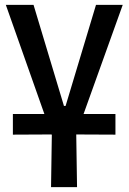

<svg xmlns="http://www.w3.org/2000/svg" viewBox="-20 -604 530 790"><path d="M190 166 194 -97 206 -12 4 -584H118L257 -122L195 -168H296L236 -122L375 -584H485L279 -10L293 -97L297 166ZM33 -50V-135H455V-50L238 -51Z"/></svg>

Font: Ruda SemiBold
Style: Regular
Weight: 600
Designer: Mariela Monsalve and Angelina Sanchez
Foundry: Mariela Monsalve and Angelina Sanchez
Version: Version 2.001